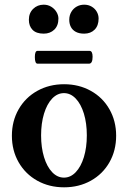

<svg xmlns="http://www.w3.org/2000/svg" viewBox="-20 -781 541 812"><path d="M30.3 -207Q30.3 -269 58.8 -318.8Q87.4 -368.7 137.7 -396.7Q188.1 -424.8 251 -424.8Q313.9 -424.8 364.2 -396.7Q414.6 -368.7 442.9 -318.8Q471.2 -269 471.2 -207Q471.2 -144.5 442.9 -94.7Q414.6 -44.9 364.2 -16.8Q313.9 11.2 251 11.2Q188.1 11.2 137.7 -16.8Q87.4 -44.9 58.8 -94.7Q30.3 -144.5 30.3 -207ZM347.2 -208.6Q347.2 -259.8 334.8 -300.5Q322.3 -341.2 300.3 -364.2Q278.3 -387.2 250.5 -387.2Q222.7 -387.2 200.6 -364.2Q178.6 -341.1 166.2 -300.4Q153.8 -259.6 153.8 -208.4Q153.8 -157.2 166.2 -116.5Q178.6 -75.8 200.6 -52.8Q222.6 -29.8 250.5 -29.8Q278.3 -29.8 300.3 -52.8Q322.3 -75.9 334.8 -116.6Q347.2 -157.3 347.2 -208.6ZM127.4 -540Q127.4 -565.9 138.7 -565.9H358.4Q371.6 -565.9 371.6 -541Q371.6 -511.7 356.4 -511.7H138.7Q127.4 -511.7 127.4 -540ZM102.1 -697.3Q102.1 -725.6 120.1 -743.4Q138.2 -761.2 165 -761.2Q182.6 -761.2 196.8 -752.4Q210.9 -743.7 219 -730Q227.1 -716.3 227.1 -702.6Q227.1 -672.4 209.5 -655.5Q191.9 -638.7 165 -638.7Q133.3 -638.7 117.7 -654.8Q102.1 -670.9 102.1 -697.3ZM272.9 -697.3Q272.9 -715.8 281.5 -730.5Q290 -745.1 304.4 -753.2Q318.8 -761.2 335.9 -761.2Q354 -761.2 367.9 -752.9Q381.8 -744.6 389.4 -731.2Q397 -717.8 397 -702.6Q397 -672.4 380.1 -655.5Q363.3 -638.7 335.9 -638.7Q314.9 -638.7 300.8 -646.2Q286.6 -653.8 279.8 -667Q272.9 -680.2 272.9 -697.3Z"/></svg>

Font: Junicode Two Beta VF
Style: Regular
Weight: 400
Designer: Peter S. Baker
Foundry: Briery Creek Software
Version: Version 1.031 beta; ttfautohint (v1.8.1.43-b0c9)